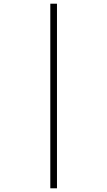

<svg xmlns="http://www.w3.org/2000/svg" viewBox="-20 -852 580 1038"><path d="M252 -832V166H288V-832Z"/></svg>

Font: Noto Sans Devanagari UI ExtraLight
Style: Regular
Weight: 200
Designer: Jelle Bosma - Monotype Design Team
Foundry: Monotype Imaging Inc.
Version: Version 2.003